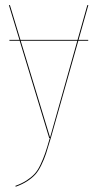

<svg xmlns="http://www.w3.org/2000/svg" viewBox="-20 -537 379 747"><path d="M323.7 -517.1 285.6 -381.8H323.2V-378.4H284.7L177.7 0Q166.5 38.6 159.2 60.5Q151.9 82.5 140.6 105.7Q129.4 128.9 116.7 142.6Q104 156.2 85.4 168.2Q66.9 180.2 41 189.5L40 186Q65.4 176.8 83.5 165Q101.6 153.3 114 140.1Q126.5 127 137.2 104.2Q147.9 81.5 155.5 59.8Q163.1 38.1 173.8 0H171.4L56.6 -378.4H16.6V-381.8H55.7L14.6 -517.1H18.6L59.6 -381.8H281.7L319.8 -517.1ZM174.8 -2 280.8 -378.4H60.5Z"/></svg>

Font: Fira Sans Compressed Four
Style: Regular
Weight: 100
Width: 1
Designer: Carrois Corporate & Edenspiekermann AG
Foundry: Carrois Corporate GbR & Edenspiekermann AG
Version: Version 4.203;PS 004.203;hotconv 1.0.88;makeotf.lib2.5.64775